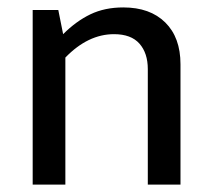

<svg xmlns="http://www.w3.org/2000/svg" viewBox="-20 -497 574 517"><path d="M156 0H68V-470H137L150 -405Q185 -440 223.5 -458.5Q262 -477 312 -477Q384 -477 425 -436.5Q466 -396 466 -324V0H378V-311Q378 -354 355.5 -379.5Q333 -405 287 -405Q217 -405 156 -342Z"/></svg>

Font: Ek Mukta
Style: Regular
Weight: 400
Designer: Girish Dalvi and Yashodeep Gholap
Foundry: Ek Type
Version: Version 2.538;PS 1.001;hotconv 16.6.51;makeotf.lib2.5.65220;